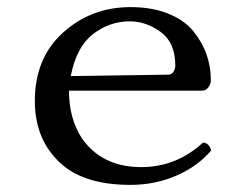

<svg xmlns="http://www.w3.org/2000/svg" viewBox="-20 -510 680 540"><path d="M179 -296 453 -300Q463 -300 468 -308.5Q473 -317 473 -326Q473 -390 432 -420Q391 -450 345 -450Q288 -450 241.5 -414Q195 -378 179 -296ZM551 -109Q568 -108 574 -87Q536 -42 476 -16Q416 10 347 10Q206 10 140 -61Q78 -125 78 -226Q78 -347 157.5 -418.5Q237 -490 347 -490Q408 -490 453.5 -471.5Q499 -453 524 -422Q549 -391 561 -356.5Q573 -322 573 -284Q573 -274 566 -264.5Q559 -255 549 -255H174Q174 -176 211 -120Q268 -40 377 -40Q476 -40 551 -109Z"/></svg>

Font: Linux Libertine Mono O
Style: Mono
Weight: 400
Designer: Philipp H. Poll
Foundry: Philipp H. Poll
Version: Version 5.1.7